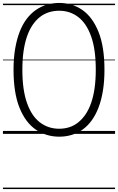

<svg xmlns="http://www.w3.org/2000/svg" viewBox="-20 -910 802 1305"><path d="M383 19Q294 19 223.5 -29Q153 -77 112.5 -178Q72 -279 72 -436Q72 -515 83 -579Q94 -643 113.5 -693.5Q133 -744 161 -781Q189 -818 223.5 -842Q258 -866 298.5 -878Q339 -890 383 -890Q471 -890 540 -842Q609 -794 649.5 -693.5Q690 -593 690 -436Q690 -357 679.5 -293Q669 -229 649.5 -178.5Q630 -128 602.5 -90.5Q575 -53 541 -29Q507 -5 467 7Q427 19 383 19ZM382 -35Q419 -35 451.5 -45.5Q484 -56 511.5 -78Q539 -100 561.5 -133Q584 -166 599.5 -210.5Q615 -255 623 -311.5Q631 -368 631 -436Q631 -574 599.5 -662.5Q568 -751 512 -794Q456 -837 382 -837Q345 -837 312 -826.5Q279 -816 251.5 -794.5Q224 -773 201.5 -740Q179 -707 163.5 -662Q148 -617 140 -561Q132 -505 132 -436Q132 -299 163.5 -210Q195 -121 251.5 -78Q308 -35 382 -35ZM0 365H762V375H0ZM0 -20H762V0H0ZM0 -505H762V-500H0ZM0 -885H762V-875H0Z"/></svg>

Font: Playwrite GB J Guides
Style: Regular
Weight: 400
Designer: Veronika Burian, José Scaglione
Foundry: TypeTogether
Version: Version 1.003